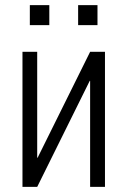

<svg xmlns="http://www.w3.org/2000/svg" viewBox="-20 -731 498 751"><path d="M390.6 -528.3V0H332.5V-414.6L331.1 -415L125.5 0H67.9V-528.3H125.5V-114.3L127 -113.8L332.5 -528.3ZM172.9 -632.8H96.7V-710.9H172.9ZM361.3 -632.8H285.6V-710.9H361.3Z"/></svg>

Font: RobotoCondensed-Light
Style: Light
Weight: 300
Designer: Google
Version: Version 1.200311; 2013